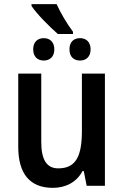

<svg xmlns="http://www.w3.org/2000/svg" viewBox="-20 -896 597 926"><path d="M253 -876H132V-867C159 -827 218 -768 259 -732H332V-743C303 -781 272 -834 253 -876ZM191 -712C162 -712 140 -694 140 -658C140 -622 162 -604 191 -604C220 -604 242 -622 242 -658C242 -694 220 -712 191 -712ZM366 -712C336 -712 315 -694 315 -658C315 -622 336 -604 366 -604C395 -604 417 -622 417 -658C417 -694 395 -712 366 -712ZM486 -541H375V-266C375 -147 349 -84 261 -84C205 -84 179 -126 179 -211V-541H68V-188C68 -58 124 10 235 10C295 10 349 -16 378 -71H384L398 0H486Z"/></svg>

Font: Noto Sans UI SemiCondensed Medium
Style: Regular
Weight: 500
Width: 4
Designer: Monotype Design Team
Foundry: Monotype Imaging Inc.
Version: Version 1.901